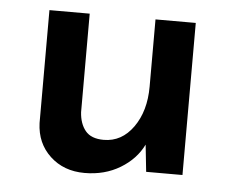

<svg xmlns="http://www.w3.org/2000/svg" viewBox="-40 -468 642 532"><g transform="rotate(5 281.0 -202.5)"><path d="M213 18Q155 18 117 -17.5Q79 -53 77 -109V-423H189V-149Q191 -117 207 -97.5Q223 -78 258 -78Q308 -78 340 -123Q372 -168 372 -236V-423H484V0H383L375 -75Q355 -34 312 -8Q269 18 213 18Z"/></g></svg>

Font: Synthetic SemiBold
Style: Regular
Weight: 600
Designer: Santiago Orozco
Foundry: Typemade
Version: Version 2.000; ttfautohint (v1.8.4.7-5d5b)